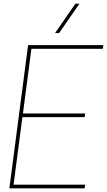

<svg xmlns="http://www.w3.org/2000/svg" viewBox="-20 -1026 583 1046"><path d="M413 -846ZM302 -846H280L391 -1006H413ZM441 0H31L133 -780H543L540 -760H151L105 -408H444L441 -388H102L54 -20H444Z"/></svg>

Font: Tanohe Sans Thin
Style: Italic
Weight: 100
Designer: Village Type and Design LLC & Cristiano Sobral
Foundry: Cooper Hewitt Smithsonian Design Museum
Version: Version 1.00;September 29, 2021;FontCreator 13.0.0.2655 64-b